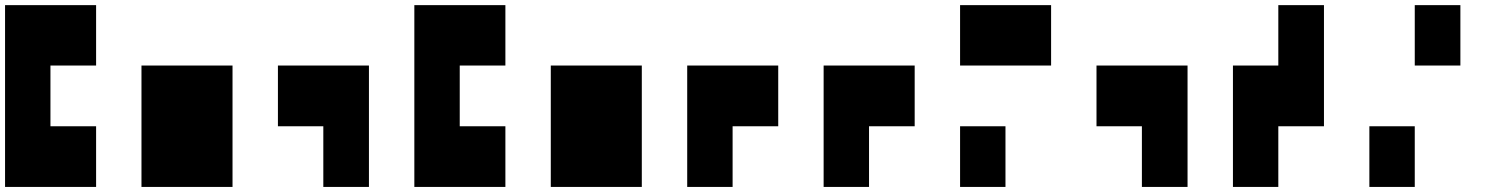

<svg xmlns="http://www.w3.org/2000/svg" viewBox="-20 -740 5980 760"><path d="M0 -719.7Q89.8 -719.7 360.4 -719.7Q360.4 -660.2 360.4 -480.5Q315.4 -480.5 179.7 -480.5Q179.7 -419.9 179.7 -240.2Q224.6 -240.2 360.4 -240.2Q360.4 -179.7 360.4 0Q269.5 0 0 0Q0 -179.7 0 -719.7Z M540 -480.5Q629.9 -480.5 900.4 -480.5Q900.4 -360.4 900.4 0Q809.6 0 540 0Q540 -120.1 540 -480.5Z M1080.1 -240.2Q1080.1 -299.8 1080.1 -480.5Q1169.9 -480.5 1440.4 -480.5Q1440.4 -360.4 1440.4 0Q1395.5 0 1259.8 0Q1259.8 -59.6 1259.8 -240.2Q1214.8 -240.2 1080.1 -240.2Z M1620.1 -719.7Q1710 -719.7 1980.5 -719.7Q1980.5 -660.2 1980.5 -480.5Q1935.5 -480.5 1799.8 -480.5Q1799.8 -419.9 1799.8 -240.2Q1844.7 -240.2 1980.5 -240.2Q1980.5 -179.7 1980.5 0Q1889.6 0 1620.1 0Q1620.1 -179.7 1620.1 -719.7Z M2160.2 -480.5Q2250 -480.5 2520.5 -480.5Q2520.5 -360.4 2520.5 0Q2429.7 0 2160.2 0Q2160.2 -120.1 2160.2 -480.5Z M2700.2 0Q2700.2 -120.1 2700.2 -480.5Q2790 -480.5 3060.5 -480.5Q3060.5 -419.9 3060.5 -240.2Q3015.6 -240.2 2879.9 -240.2Q2879.9 -179.7 2879.9 0Q2835 0 2700.2 0Z M3240.2 0Q3240.2 -120.1 3240.2 -480.5Q3330.1 -480.5 3600.6 -480.5Q3600.6 -419.9 3600.6 -240.2Q3555.7 -240.2 3419.9 -240.2Q3419.9 -179.7 3419.9 0Q3375 0 3240.2 0Z M3780.3 -240.2Q3825.2 -240.2 3960 -240.2Q3960 -179.7 3960 0Q3915 0 3780.3 0Q3780.3 -59.6 3780.3 -240.2ZM3780.3 -480.5Q3780.3 -540 3780.3 -719.7Q3870.1 -719.7 4140.6 -719.7Q4140.6 -660.2 4140.6 -480.5Q4049.8 -480.5 3780.3 -480.5Z M4320.3 -240.2Q4320.3 -299.8 4320.3 -480.5Q4410.2 -480.5 4680.7 -480.5Q4680.7 -360.4 4680.7 0Q4635.7 0 4500 0Q4500 -59.6 4500 -240.2Q4455.1 -240.2 4320.3 -240.2Z M5040 -480.5Q5040 -540 5040 -719.7Q5085 -719.7 5220.7 -719.7Q5220.7 -599.6 5220.7 -240.2Q5175.8 -240.2 5040 -240.2Q5040 -179.7 5040 0Q4995.1 0 4860.4 0Q4860.4 -120.1 4860.4 -480.5Q4905.3 -480.5 5040 -480.5Z M5400.4 -240.2Q5445.3 -240.2 5580.1 -240.2Q5580.1 -179.7 5580.1 0Q5535.2 0 5400.4 0Q5400.4 -59.6 5400.4 -240.2ZM5580.1 -480.5Q5580.1 -540 5580.1 -719.7Q5625 -719.7 5760.7 -719.7Q5760.7 -660.2 5760.7 -480.5Q5715.8 -480.5 5580.1 -480.5Z"/></svg>

Font: RevK
Style: Book
Weight: 400
Designer: RevK
Foundry: RevK
Version: Version 1.0